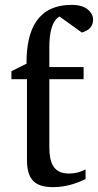

<svg xmlns="http://www.w3.org/2000/svg" viewBox="-20 -758 403 790"><path d="M91 -497 27 -465V-432H91V-100C91 -22 121 12 198 12C252 12 296 -4 332 -21V-61C314 -51 291 -44 263 -44C200 -44 183 -88 183 -153V-432H324V-482H183V-563C183 -616 191 -671 225 -690L317 -624C341 -632 363 -645 363 -677C363 -685 361 -693 357 -700C344 -725 315 -738 276 -738C135 -738 89 -638 89 -498Z"/></svg>

Font: Veleka
Style: Regular
Weight: 400
Designer: Stefan Peev, Context Ltd, 2016; SIL International, 1997-2014.
Foundry: Stefan Peev, Context Ltd, 2016
Version: Version 1.000